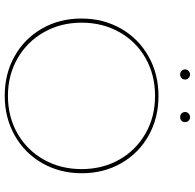

<svg xmlns="http://www.w3.org/2000/svg" viewBox="-26 -814 845 834"><g transform="rotate(90 397.0 -397.5)"><path d="M61 -328Q61 -423 104.5 -499.5Q148 -576 225 -619.5Q302 -663 398 -663Q493 -663 569.5 -620Q646 -577 689.5 -501Q733 -425 733 -330Q733 -235 689.5 -158.5Q646 -82 569 -38.5Q492 5 396 5Q301 5 224.5 -38Q148 -81 104.5 -157Q61 -233 61 -328ZM715 -329Q715 -420 674 -492.5Q633 -565 560.5 -606.5Q488 -648 397 -648Q306 -648 233.5 -607Q161 -566 120 -493Q79 -420 79 -329Q79 -238 120.5 -165Q162 -92 234.5 -50.5Q307 -9 397 -9Q488 -9 560.5 -50.5Q633 -92 674 -165Q715 -238 715 -329ZM282 -779Q282 -787 288.5 -793.5Q295 -800 304 -800Q313 -800 319.5 -793.5Q326 -787 326 -779Q326 -769 319.5 -763Q313 -757 304 -757Q295 -757 288.5 -763Q282 -769 282 -779ZM467 -779Q467 -787 473.5 -793.5Q480 -800 489 -800Q498 -800 504.5 -794Q511 -788 511 -779Q511 -769 505 -763Q499 -757 489 -757Q480 -757 473.5 -763Q467 -769 467 -779Z"/></g></svg>

Font: Ysabeau Thin
Style: Regular
Weight: 200
Designer: Christian Thalmann (Catharsis Fonts)
Version: Version 0.003